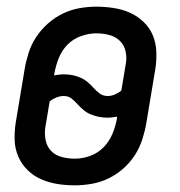

<svg xmlns="http://www.w3.org/2000/svg" viewBox="-20 -548 540 576"><path d="M204 8Q178 8 152.5 4Q127 0 104 -10Q81 -20 63 -37.5Q45 -55 35 -78Q25 -101 24 -127Q23 -153 27 -179L54 -341Q58 -365 66 -390Q74 -415 89 -437.5Q104 -460 124.5 -478Q145 -496 169 -507.5Q193 -519 218.5 -523.5Q244 -528 269 -528Q295 -528 321 -524Q347 -520 369.5 -510Q392 -500 410.5 -482.5Q429 -465 438.5 -442Q448 -419 449 -393Q450 -367 446 -341L419 -179Q415 -155 407 -130Q399 -105 384.5 -82.5Q370 -60 349.5 -42Q329 -24 305 -12.5Q281 -1 255 3.5Q229 8 204 8ZM303 -260Q314 -260 324.5 -264.5Q335 -269 344 -276L357 -354Q361 -374 357 -393Q353 -412 340 -425Q327 -438 308 -443Q289 -448 269 -448Q246 -448 222.5 -439.5Q199 -431 182 -413.5Q165 -396 156 -373Q147 -350 143 -327L142 -322Q149 -323 156.5 -324Q164 -325 171 -325Q185 -325 197.5 -322.5Q210 -320 221.5 -315Q233 -310 242.5 -302Q252 -294 260.5 -284.5Q269 -275 279 -267.5Q289 -260 303 -260ZM205 -72Q228 -72 251 -80.5Q274 -89 291 -106.5Q308 -124 317.5 -147Q327 -170 331 -193V-198Q324 -197 317 -196Q310 -195 303 -195Q289 -195 276.5 -197.5Q264 -200 252 -205Q240 -210 230.5 -218Q221 -226 212.5 -235.5Q204 -245 194.5 -252.5Q185 -260 171 -260Q160 -260 149 -255.5Q138 -251 129 -244L116 -166Q113 -146 117 -127Q121 -108 133.5 -95Q146 -82 165.5 -77Q185 -72 205 -72Z"/></svg>

Font: Iosevka Term Curly Md Obl
Style: Regular
Weight: 500
Italic angle: -9°
Designer: Belleve Invis
Foundry: Belleve Invis
Version: Version 32.3.0